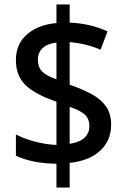

<svg xmlns="http://www.w3.org/2000/svg" viewBox="-20 -779 564 857"><path d="M232 -48Q122 -50 51 -84V-179Q84 -161 134 -147.5Q184 -134 232 -132V-325Q134 -359 92.5 -400.5Q51 -442 51 -511Q51 -583 101 -626Q151 -669 232 -676V-759H291V-678Q339 -676 381 -666Q423 -656 460 -639L429 -557Q364 -585 291 -591V-401Q348 -381 389.5 -358.5Q431 -336 453.5 -303.5Q476 -271 476 -222Q476 -153 428.5 -107.5Q381 -62 291 -52V58H232ZM232 -589Q191 -584 170 -564Q149 -544 149 -513Q149 -480 167.5 -460.5Q186 -441 232 -425ZM291 -137Q336 -144 357.5 -164.5Q379 -185 379 -216Q379 -248 359 -267Q339 -286 291 -302Z"/></svg>

Font: Noto Sans Tamil SemiCondensed Medium
Style: Regular
Weight: 500
Width: 4
Designer: Jelle Bosma - Monotype Design Team
Foundry: Monotype Imaging Inc.
Version: Version 2.004; ttfautohint (v1.8.4.7-5d5b)